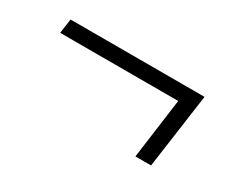

<svg xmlns="http://www.w3.org/2000/svg" viewBox="-52 -472 696 574"><g transform="rotate(30 296.0 -185.0)"><path d="M63 -314.5H525.5L489.5 -57H435.5L463.5 -264.5H56Z"/></g></svg>

Font: Merriweather 120pt ExtraBold
Style: Italic
Weight: 800
Italic angle: -7.8°
Version: Version 2.101